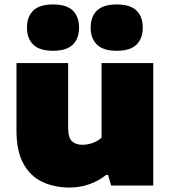

<svg xmlns="http://www.w3.org/2000/svg" viewBox="-20 -833 766 862"><path d="M293 9Q222.5 9 168.5 -17.2Q114.5 -43.5 84.2 -99.8Q54 -156 54 -246V-550H286V-259Q286 -215.5 302.8 -199.2Q319.5 -183 350 -183Q375 -183 398 -192Q421 -201 436 -215V-550H668V0H479L465 -48H457Q423.5 -21 381.2 -6Q339 9 293 9ZM504 -605Q443.5 -605 415.2 -632.8Q387 -660.5 387 -709Q387 -758 415.2 -785.5Q443.5 -813 504 -813Q565 -813 593 -785.5Q621 -758 621 -709Q621 -660.5 593 -632.8Q565 -605 504 -605ZM218 -605Q157.5 -605 129.2 -632.8Q101 -660.5 101 -709Q101 -758 129.2 -785.5Q157.5 -813 218 -813Q279 -813 307 -785.5Q335 -758 335 -709Q335 -660.5 307 -632.8Q279 -605 218 -605Z"/></svg>

Font: Encode Sans Exp Black
Style: Regular
Weight: 900
Width: 7
Designer: Multiple Designers
Foundry: Impallari Type
Version: Version 3.002; ttfautohint (v1.8.3) -l 8 -r 50 -G 200 -x 14 